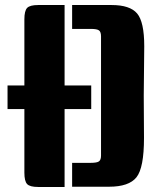

<svg xmlns="http://www.w3.org/2000/svg" viewBox="-20 -743 661 764"><path d="M343 -309H10V-403H343ZM552 -363 553 -194Q553 -75 523 -37.5Q493 0 414 0H267V-95H341Q366 -95 374 -101Q382 -107 382 -124V-598Q382 -616 374 -622Q366 -628 341 -628H267V-723H424Q497 -723 525.5 -689.5Q554 -656 554 -559ZM237 1H132Q99 1 88 -10.5Q77 -22 77 -56V-666Q77 -700 88 -711.5Q99 -723 132 -723H237Z"/></svg>

Font: Keania One
Style: Regular
Weight: 400
Designer: Julia Petretta
Foundry: Julia Petretta
Version: Version 1.003